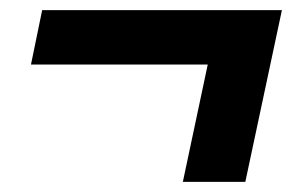

<svg xmlns="http://www.w3.org/2000/svg" viewBox="-20 -358 605 378"><path d="M63 -338H535L463 0H340L389 -231H41Z"/></svg>

Font: Rosa Sans SemiBold
Style: Italic
Weight: 600
Italic angle: -12°
Designer: Pentagram / MCKL
Foundry: Pentagram / MCKL
Version: Version 1.005;September 16, 2019;FontCreator 11.5.0.2425 64-